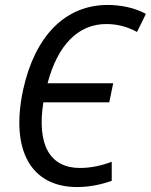

<svg xmlns="http://www.w3.org/2000/svg" viewBox="-20 -745 609 775"><path d="M291 10C343 10 391 -1 431 -15V-92C392 -77 347 -67 303 -67C182 -67 128 -159 155 -332H421L437 -409H172C213 -564 296 -648 409 -648C451 -648 493 -638 533 -616L569 -689C523 -714 467 -725 415 -725C242 -725 120 -598 73 -381C21 -136 107 10 291 10Z"/></svg>

Font: Noto Sans SemiCondensed
Style: Italic
Weight: 400
Width: 4
Italic angle: -12°
Designer: Monotype Design Team
Foundry: Monotype Imaging Inc.
Version: Version 2.013